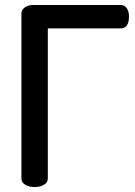

<svg xmlns="http://www.w3.org/2000/svg" viewBox="-20 -751 542 771"><path d="M66 -35V-696Q66 -712 80 -721.5Q94 -731 113 -731H464Q481 -731 489.5 -717.5Q498 -704 498 -685Q498 -637 464 -637H172V-35Q172 -18 156.5 -9Q141 0 119 0Q97 0 81.5 -9Q66 -18 66 -35Z"/></svg>

Font: AkaAcidDosis
Style: SemiBold
Weight: 600
Designer: Edgar Tolentino, Pablo Impallari, Igino Marini, Cyberella
Foundry: Edgar Tolentino, Pablo Impallari, Igino Marini, Cyberella
Version: Version 1.007